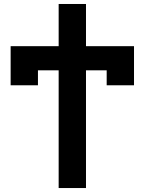

<svg xmlns="http://www.w3.org/2000/svg" viewBox="-20 -743 737 978"><path d="M418 -722.7H278.8V-507.8H34.2V-308.6H173.3V-384.8H278.8V214.8H418V-384.8H523.4V-308.6H662.6V-507.8H418Z"/></svg>

Font: Giphurs
Style: Regular
Weight: 400
Version: Version 2.010